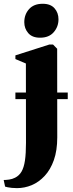

<svg xmlns="http://www.w3.org/2000/svg" viewBox="-74 -753 384 1016"><path d="M16 242.5Q1 242.5 -11.5 241.2Q-24 240 -33.2 238Q-42.5 236 -47 234.5L-54.5 199.5Q-42 199.5 -25.8 197.2Q-9.5 195 5.5 187.5Q27.5 176.5 40 155Q52.5 133.5 58 96.8Q63.5 60 63.5 3.5L63 -417L7.5 -440.5V-460L187.5 -517.5H206.5L228.5 -495L229 -26.5Q229 43.5 211 94.2Q193 145 162.2 178Q131.5 211 93.8 226.8Q56 242.5 16 242.5ZM137.5 -553.5Q96.5 -553.5 75.5 -577.8Q54.5 -602 54.5 -635.5Q54.5 -676.5 79.8 -704.8Q105 -733 151.5 -733H152.5Q193.5 -733 214.5 -709.2Q235.5 -685.5 235.5 -651Q235.5 -611.5 210.2 -582.5Q185 -553.5 138.5 -553.5ZM284.5 -263.5V-228.5H7.5V-263.5Z"/></svg>

Font: Merriweather 144pt Black
Style: Regular
Weight: 900
Version: Version 2.100